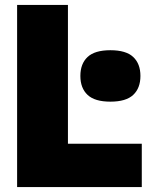

<svg xmlns="http://www.w3.org/2000/svg" viewBox="-20 -760 599 780"><path d="M49.5 0V-740H256V-176H556V0ZM428.5 -347Q365 -347 335.8 -374.5Q306.5 -402 306.5 -451.5Q306.5 -501 335.8 -528.5Q365 -556 428.5 -556Q492 -556 521.2 -528.5Q550.5 -501 550.5 -451.5Q550.5 -402 521.2 -374.5Q492 -347 428.5 -347Z"/></svg>

Font: Encode Sans SemiCondensed SemiCondensed Black
Style: Regular
Weight: 900
Width: 4
Designer: Multiple Designers
Foundry: Impallari Type
Version: Version 3.000; ttfautohint (v1.8.3) -l 8 -r 50 -G 200 -x 14 